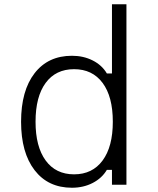

<svg xmlns="http://www.w3.org/2000/svg" viewBox="-20 -868 740 902"><path d="M318 14Q206 14 142.5 -68.5Q79 -151 79 -296Q79 -442 142.5 -524Q206 -606 318 -606Q372 -606 415.5 -584Q459 -562 482 -523H506V-848H574V0H506V-70H482Q459 -31 415.5 -8.5Q372 14 318 14ZM328 -49Q414 -49 462 -114Q510 -179 510 -296Q510 -414 462 -478.5Q414 -543 328 -543Q242 -543 194.5 -478.5Q147 -414 147 -296Q147 -179 194.5 -114Q242 -49 328 -49Z"/></svg>

Font: Martian Mono ExtraLight
Style: Regular
Weight: 200
Monospace: yes
Designer: Roman Shamin
Foundry: Evil Martians
Version: Version 1.000; ttfautohint (v1.8.4.7-5d5b)